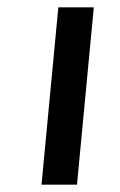

<svg xmlns="http://www.w3.org/2000/svg" viewBox="-20 -505 328 525"><path d="M93.5 0 139.5 -485H236.5L190.5 0Z"/></svg>

Font: Karla SemiBold
Style: Italic
Weight: 600
Italic angle: -8°
Designer: Jonathan Pinhorn
Version: Version 2.004;gftools[0.9.33]